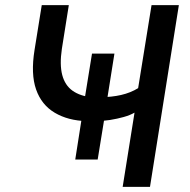

<svg xmlns="http://www.w3.org/2000/svg" viewBox="-20 -725 738 745"><path d="M456 0 502 -288Q485 -278 460 -271Q435 -264 407 -259.5Q379 -255 351 -255L386 -272L359 -106H272L298 -272L316 -255Q244 -257 192.5 -287.5Q141 -318 120 -378Q99 -438 114 -531L142 -705H247L220 -535Q211 -474 221.5 -434Q232 -394 261.5 -373Q291 -352 339 -347L308 -338L337 -517H424L396 -341L370 -348Q413 -348 450 -356.5Q487 -365 516 -383L568 -705H674L562 0Z"/></svg>

Font: Nunito Sans 7pt SemiCondensed SemiBold
Style: Italic
Weight: 600
Width: 4
Italic angle: -9°
Designer: Vernon Adams
Foundry: Vernon Adams
Version: Version 3.101;gftools[0.9.27]